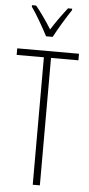

<svg xmlns="http://www.w3.org/2000/svg" viewBox="-62 -984 470 1019"><g transform="rotate(5 172.5 -474.5)"><path d="M155 -791H190C215 -838 251 -898 280 -941V-949H258C224 -905 200 -872 173 -829C147 -871 114 -918 88 -949H66V-941C91 -907 129 -840 155 -791ZM191 0V-679H337V-714H8V-679H153V0Z"/></g></svg>

Font: Noto Sans Devanagari UI ExtraCondensed ExtraLight
Style: Regular
Weight: 200
Width: 2
Designer: Jelle Bosma - Monotype Design Team
Foundry: Monotype Imaging Inc.
Version: Version 2.004